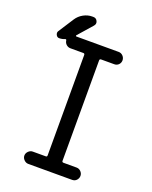

<svg xmlns="http://www.w3.org/2000/svg" viewBox="-158 -945 815 1030"><g transform="rotate(20 250.0 -430.0)"><path d="M192.4 -860.4Q209 -860.4 215.8 -845.2Q222.7 -830.1 210.9 -817.4L139.6 -736.3Q138.7 -734.4 139.6 -732.4Q140.6 -730.5 142.6 -730.5H383.8Q398.4 -730.5 408.7 -719.7Q418.9 -709 418.9 -694.8Q418.9 -680.7 409.2 -670.4Q399.4 -660.2 383.8 -660.2H309.6Q300.8 -660.2 300.8 -651.4V-78.1Q300.8 -70.3 309.6 -70.3H383.8Q398.4 -70.3 408.7 -59.6Q418.9 -48.8 418.9 -35.2Q418.9 -21.5 409.2 -10.7Q399.4 0 383.8 0H133.8Q120.1 0 109.4 -10.7Q98.6 -21.5 98.6 -35.2Q98.6 -48.8 109.4 -59.6Q120.1 -70.3 133.8 -70.3H208Q215.8 -70.3 215.8 -78.1V-651.4Q215.8 -660.2 208 -660.2H133.8Q121.1 -660.2 110.8 -668.9Q100.6 -677.7 98.6 -691.4Q98.6 -694.3 96.7 -696.3Q94.7 -698.2 91.8 -697.3Q75.2 -690.4 58.6 -690.4Q46.9 -690.4 41 -702.1Q35.2 -713.9 41 -723.6L97.7 -811.5Q112.3 -834 136.2 -847.2Q160.2 -860.4 185.5 -860.4Z"/></g></svg>

Font: Rounded Mgen+ 1m regular
Style: Regular
Weight: 400
Designer: [Source Han Sans]
Ryoko NISHIZUKA  (kana & ideographs); Paul D. Hunt (Latin, Greek & Cyrillic); Wenlong ZHANG  (bopomofo
Version: Version 1.059.20150602